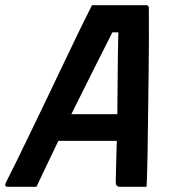

<svg xmlns="http://www.w3.org/2000/svg" viewBox="-35 -723 705 743"><path d="M106 0H-4Q-19 0 -13 -15Q4 -48 30 -101Q56 -154 87.5 -219.5Q119 -285 152.5 -354.5Q186 -424 217.5 -490.5Q249 -557 276 -612.5Q303 -668 321 -703H531Q541 -703 541 -691Q542 -570 540 -427Q538 -284 536 -125Q535 -95 534.5 -63.5Q534 -32 532 0H431Q421 0 416.5 -5Q412 -10 413 -30Q414 -69 415 -106Q416 -143 417 -178H191Q171 -136 149.5 -91.5Q128 -47 106 0ZM400 -598Q364 -527 324.5 -448.5Q285 -370 241 -281H419Q420 -363 420.5 -440.5Q421 -518 423 -598Z"/></svg>

Font: Recursive Sn Lnr St SmB
Style: Italic
Weight: 600
Italic angle: -15°
Version: Version 1.079;hotconv 1.0.112;makeotfexe 2.5.65598; ttfautoh